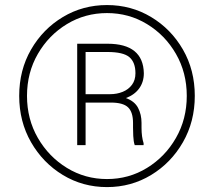

<svg xmlns="http://www.w3.org/2000/svg" viewBox="-20 -741 871 771"><path d="M409.7 -720.7Q506.8 -720.7 586.9 -672.6Q667 -624.5 714.6 -542Q762.2 -459.5 762.2 -356Q762.2 -252.9 714.6 -169.9Q667 -86.9 586.9 -38.3Q506.8 10.3 409.7 10.3Q312.5 10.3 232.4 -38.3Q152.3 -86.9 104.7 -169.9Q57.1 -252.9 57.1 -356Q57.1 -459.5 104.7 -542Q152.3 -624.5 232.4 -672.6Q312.5 -720.7 409.7 -720.7ZM409.7 -22Q497.6 -22 570.3 -66.7Q643.1 -111.3 686.5 -187Q730 -262.7 730 -356Q730 -449.2 686.5 -524.7Q643.1 -600.1 570.3 -644.3Q497.6 -688.5 409.7 -688.5Q321.8 -688.5 248.8 -644.3Q175.8 -600.1 132.1 -524.7Q88.4 -449.2 88.4 -356Q88.4 -262.7 132.1 -187Q175.8 -111.3 248.8 -66.7Q321.8 -22 409.7 -22ZM557.6 -446.8Q557.6 -412.1 539.1 -386.2Q520.5 -360.4 485.8 -347.2Q520.5 -334.5 534.4 -307.9Q548.3 -281.2 548.3 -247.6V-228Q548.3 -191.4 556.6 -166V-158.2H521Q516.1 -172.4 515.1 -195.1Q514.2 -217.8 514.2 -228.5V-247.1Q514.2 -291 494.1 -310.1Q474.1 -329.1 425.3 -329.1H323.7V-158.2H290V-565.4H411.6Q555.2 -565.4 557.6 -446.8ZM421.9 -362.8Q449.7 -362.8 472.9 -372.3Q496.1 -381.8 510 -400.6Q523.9 -419.4 523.9 -446.8Q523.9 -490.7 499.5 -511.5Q475.1 -532.2 411.6 -532.2H323.7V-362.8Z"/></svg>

Font: Robert Sans ExtraLight
Style: Regular
Weight: 250
Designer: Christian Robertson (extended by Adam Twardoch)
Foundry: Google
Version: Version 12.135;April 2, 2019;FontCreator 11.5.0.2425 64-bit;